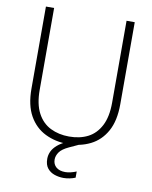

<svg xmlns="http://www.w3.org/2000/svg" viewBox="-96 -771 823 1039"><g transform="rotate(10 315.0 -251.5)"><path d="M316 12Q248 12 192 -15.5Q136 -43 103.5 -100.5Q71 -158 71 -249V-700H116V-250Q116 -172 142 -123Q168 -74 213.5 -51.5Q259 -29 316 -29Q375 -29 419 -51.5Q463 -74 488.5 -123Q514 -172 514 -250V-700H559V-249Q559 -158 527 -100.5Q495 -43 439.5 -15.5Q384 12 316 12ZM325 197Q300 197 276 189Q252 181 236.5 162Q221 143 221 110Q221 89 230 69.5Q239 50 260 32Q281 14 316 -1L374 -27L389 0L326 29Q289 46 275 66Q261 86 261 107Q261 133 279 148.5Q297 164 329 164Q343 164 359.5 160Q376 156 390 150V184Q376 190 358.5 193.5Q341 197 325 197Z"/></g></svg>

Font: DM Sans 11pt ExtraLight
Style: Regular
Weight: 250
Version: Version 4.004;gftools[0.9.30]